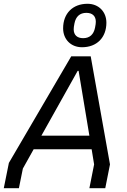

<svg xmlns="http://www.w3.org/2000/svg" viewBox="-29 -996 672 1016"><path d="M405 -746C483 -746 534 -797 534 -876C534 -933 494 -976 434 -976C356 -976 305 -925 305 -846C305 -789 345 -746 405 -746ZM411 -794C379 -794 361 -811 361 -841C361 -848 362 -858 365 -872C372 -908 393 -928 428 -928C460 -928 478 -911 478 -881C478 -874 477 -864 474 -850C467 -814 446 -794 411 -794ZM-9 0H71L92 -104L149 -206H456L469 -126L444 0H528L553 -126L451 -698H348L18 -134ZM190 -278 382 -621H387L444 -278Z"/></svg>

Font: Braiins Sans
Style: Italic
Weight: 400
Italic angle: -11.31°
Designer: Mike Abbink, Paul van der Laan, Pieter van Rosmalen, Jiri Chlebus, Lubos Buracinsky
Foundry: Bold Monday, Sudetype
Version: Version 1.000;hotconv 1.0.109;makeotfexe 2.5.65596